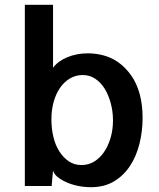

<svg xmlns="http://www.w3.org/2000/svg" viewBox="-20 -779 666 804"><path d="M565.4 -383.8Q577.1 -338.9 577.1 -285.2Q577.1 -229.5 564 -176.8Q550.8 -124 523.9 -83.5Q497.1 -43 456.5 -19Q416 4.9 361.3 4.9Q332 4.9 304.7 -1Q277.3 -6.8 255.4 -17.1Q233.4 -27.3 219.2 -39.6Q205.1 -51.8 202.1 -65.4Q201.2 -51.8 199.2 -34.2Q197.3 -16.6 196.3 0H84V-758.8H202.1V-495.1Q221.7 -522.5 261.2 -539.1Q300.8 -555.7 348.6 -555.7Q380.9 -555.7 414.1 -546.9Q447.3 -538.1 476.1 -517.6Q504.9 -497.1 528.8 -463.9Q552.7 -430.7 565.4 -383.8ZM321.3 -87.9Q350.6 -87.9 374.5 -102.5Q398.4 -117.2 415.5 -142.1Q432.6 -167 442.9 -201.2Q453.1 -235.4 453.1 -274.4Q453.1 -312.5 443.8 -346.7Q434.6 -380.9 418.5 -407.2Q402.3 -433.6 378.9 -449.2Q355.5 -464.8 326.2 -464.8Q296.9 -464.8 272.5 -450.2Q248 -435.5 231 -410.6Q213.9 -385.7 204.6 -352.1Q195.3 -318.4 195.3 -279.3Q195.3 -240.2 203.6 -205.6Q211.9 -170.9 228.5 -145Q245.1 -119.1 268.1 -103.5Q291 -87.9 321.3 -87.9Z"/></svg>

Font: Allerta
Style: Regular
Weight: 400
Designer: Matt McInerney
Foundry: Matt McInerney
Version: Version 1.0